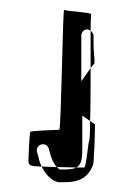

<svg xmlns="http://www.w3.org/2000/svg" viewBox="-20 -590 251 392"><path d="M38 -262C38 -250 45 -251 65 -250C58 -265 61 -264 56 -278C50 -296 76 -303 80 -285C83 -272 88 -257 96 -249C111 -249 125 -248 136 -248C146 -254 148 -265 148 -286V-340V-354L164 -343C165 -372 165 -413 165 -451L146 -424V-461V-480V-514V-517C146 -524 151 -530 158 -530C161 -530 163 -528 165 -527C165 -547 166 -560 166 -561C166 -565 114 -567 111 -570C108 -573 105 -325 101 -325C97 -325 44 -323 42 -321C40 -319 38 -266 38 -262ZM65 -250C71 -237 86 -218 102 -218H112C144 -218 160 -229 170 -253C172 -259 174 -320 174 -336L164 -343C164 -319 163 -303 162 -302C160 -300 156 -248 152 -248H136C130 -245 123 -244 112 -244H102C100 -245 98 -247 96 -249C85 -249 74 -250 65 -250ZM165 -451 173 -461C173 -474 171 -486 171 -500V-517C171 -521 168 -525 165 -527Z"/></svg>

Font: FailCity
Style: Regular
Weight: 400
Version: Version 1